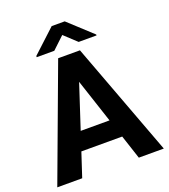

<svg xmlns="http://www.w3.org/2000/svg" viewBox="-159 -1014 991 1128"><g transform="rotate(-20 336.0 -450.5)"><path d="M513.2 0 463.9 -149.9H208.5L159.2 0H3.4L267.6 -710.9H403.8L669.4 0ZM246.1 -264.6H426.3L335.9 -538.6ZM377.9 -901.4 525.4 -765.6V-759.8H413.6L336.9 -831.1L261.2 -759.8H151.4V-767.1L296.4 -901.4Z"/></g></svg>

Font: Vazirmatn RD UI FD
Style: Bold
Weight: 700
Designer: Saber Rastikerdar
Foundry: Saber Rastikerdar
Version: Version 33.003